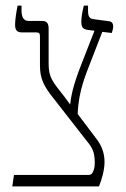

<svg xmlns="http://www.w3.org/2000/svg" viewBox="-20 -667 450 687"><path d="M24 0H334C344 -23 354 -59 354 -87C354 -112 348 -142 323 -173L258 -259C261 -345 288 -402 310 -460L346 -553L380 -549C382 -555 385 -565 385 -572C385 -582 381 -590 370 -591L318 -598C299 -600 295 -607 295 -632V-647H280C274 -623 271 -605 271 -590C271 -568 277 -563 294 -560L318 -557L281 -462C264 -418 237 -355 231 -293L212 -319C168 -375 154 -389 154 -439V-564C154 -583 148 -592 131 -592H83C65 -592 57 -605 57 -630V-647H43C38 -623 34 -594 34 -579C34 -560 40 -551 59 -551H110C120 -551 123 -548 123 -536V-433C123 -385 137 -359 170 -317L291 -162C309 -140 319 -124 319 -86C319 -74 318 -62 313 -53C310 -46 306 -41 297 -41H30Z"/></svg>

Font: Noto Serif Hebrew Condensed ExtraLight
Style: Regular
Weight: 200
Width: 3
Designer: Monotype Design Team
Foundry: Monotype Imaging Inc.
Version: Version 2.004